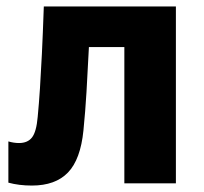

<svg xmlns="http://www.w3.org/2000/svg" viewBox="-20 -569 632 596"><path d="M79 7Q39 7 6 -2V-130Q23 -125 39 -125Q66 -125 79.5 -142.5Q93 -160 97 -206Q101 -248 104 -294Q107 -340 110 -401Q113 -462 116 -549H526V0H366V-423H256Q252 -343 248.5 -283.5Q245 -224 239 -164Q230 -74 191 -33.5Q152 7 79 7Z"/></svg>

Font: Noto Sans SemiCondensed ExtraBold
Style: Regular
Weight: 800
Width: 4
Designer: Monotype Design Team
Foundry: Monotype Imaging Inc.
Version: Version 2.013; ttfautohint (v1.8.4.7-5d5b)